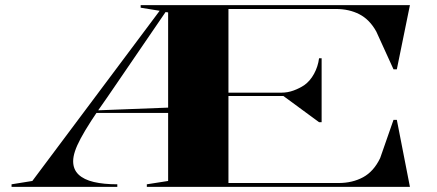

<svg xmlns="http://www.w3.org/2000/svg" viewBox="-20 -728 1704 748"><path d="M25 0V-10L106 -23L602 -686L528 -698V-708H640V-679L625 -681L398 -349Q361 -297 335.5 -257.5Q310 -218 294.5 -189Q279 -160 272 -138.5Q265 -117 265 -100Q265 -68 286 -48Q307 -28 345.5 -19Q384 -10 437 -10V0ZM356 -288V-298L642 -309V-288ZM1289 -693H870V-367H1076Q1101 -367 1124 -375.5Q1147 -384 1165 -396Q1188 -412 1203.5 -440.5Q1219 -469 1223 -501H1233V-252H1223L1084 -354H870V-15H1299Q1353 -15 1394.5 -37.5Q1436 -60 1461 -112L1513 -261H1526L1577 0H552V-10L635 -23V-708H1577L1526 -458H1513L1446 -605Q1420 -652 1380 -672.5Q1340 -693 1289 -693Z"/></svg>

Font: Kalnia Expanded
Style: Regular
Weight: 400
Width: 7
Designer: Frida Medrano
Foundry: Frida Medrano
Version: Version 1.105